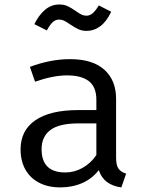

<svg xmlns="http://www.w3.org/2000/svg" viewBox="-20 -811 655 843"><path d="M489.7 -117.9Q489.7 -86.2 500 -71Q510.3 -55.9 533.8 -48.7L512.8 11.8Q434.9 1.5 413.8 -64.1Q385.1 -26.7 341.3 -7.4Q297.4 11.8 244.6 11.8Q191.3 11.8 151.8 -8.7Q112.3 -29.2 91.3 -66.9Q70.3 -104.6 70.3 -154.9Q70.3 -238.5 135.4 -283.1Q200.5 -327.7 323.6 -327.7H403.1V-372.8Q403.1 -429.2 370.3 -454.6Q337.4 -480 274.4 -480Q213.3 -480 133.8 -452.3L111.3 -517.4Q201.5 -551.3 287.7 -551.3Q386.7 -551.3 438.2 -504.9Q489.7 -458.5 489.7 -376.9ZM403.1 -130.3V-269.2H325.1Q239.5 -269.2 201 -240Q162.6 -210.8 162.6 -155.9Q162.6 -53.8 266.7 -53.8Q306.7 -53.8 342.8 -74.1Q379 -94.4 403.1 -130.3ZM288.2 -703.6Q272.3 -714.9 261.8 -720Q251.3 -725.1 240 -725.1Q223.6 -725.1 211.3 -713.6Q199 -702.1 185.6 -677.4L130.8 -705.1Q150.3 -744.6 177.7 -767.9Q205.1 -791.3 240.5 -791.3Q261 -791.3 276.7 -784.1Q292.3 -776.9 311.8 -763.1Q328.2 -751.8 337.9 -746.9Q347.7 -742.1 359.5 -742.1Q374.4 -742.1 386.9 -752.8Q399.5 -763.6 413.8 -787.2L468.2 -759.5Q448.7 -717.4 421 -696.4Q393.3 -675.4 359.5 -675.4Q340 -675.4 324.6 -682.6Q309.2 -689.7 288.2 -703.6Z"/></svg>

Font: Fira Code Fixed
Style: Regular
Weight: 400
Monospace: yes
Designer: Carrois Corporate, Edenspiekermann AG, Nikita Prokopov
Foundry: Carrois Corporate, Edenspiekermann AG, Nikita Prokopov
Version: Version 5.002